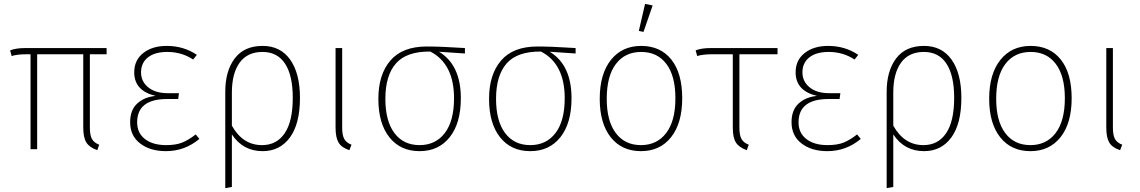

<svg xmlns="http://www.w3.org/2000/svg" viewBox="-20 -767 5858 987"><path d="M528 -488H442V-112Q442 -71 453 -52Q464 -33 490 -23L480 5Q440 -9 424 -34.5Q408 -60 408 -111V-488H171V0H137V-488H114Q69 -488 40 -479L32 -508Q62 -520 111 -520H528Z M837 -531Q924 -531 992 -485L973 -461Q914 -500 840 -500Q776 -500 740.5 -472Q705 -444 705 -395Q705 -348 742 -318Q779 -288 842 -288H900L896 -258H839Q685 -258 685 -138Q685 -83 725.5 -52Q766 -21 834 -21Q884 -21 916.5 -34Q949 -47 986 -76L1005 -53Q930 10 833 10Q752 10 700.5 -29.5Q649 -69 649 -139Q649 -201 685 -234.5Q721 -268 780 -274Q670 -300 670 -395Q670 -458 716.5 -494.5Q763 -531 837 -531Z M1330 -531Q1422 -531 1472 -460Q1522 -389 1522 -264Q1522 -131 1470.5 -60.5Q1419 10 1330 10Q1229 10 1172 -76V194L1138 200V-295Q1138 -402 1186.5 -466.5Q1235 -531 1330 -531ZM1327 -21Q1402 -21 1443.5 -82Q1485 -143 1485 -264Q1485 -379 1445.5 -439.5Q1406 -500 1329 -500Q1252 -500 1212 -445Q1172 -390 1172 -291V-121Q1228 -21 1327 -21Z M1739 -520V-112Q1739 -71 1750 -52Q1761 -33 1787 -23L1776 5Q1736 -8 1720.5 -34Q1705 -60 1705 -111V-520Z M2370 -520V-492L2237 -501Q2349 -433 2349 -262Q2349 -134 2292 -62Q2235 10 2137 10Q2038 10 1981.5 -61.5Q1925 -133 1925 -259Q1925 -384 1987 -456Q2049 -528 2174 -528Q2246 -528 2370 -520ZM2314 -262Q2314 -439 2192 -502H2191Q2070 -503 2015.5 -441Q1961 -379 1961 -259Q1961 -145 2007.5 -83Q2054 -21 2137 -21Q2219 -21 2266.5 -83Q2314 -145 2314 -262Z M2939 -520V-492L2806 -501Q2918 -433 2918 -262Q2918 -134 2861 -62Q2804 10 2706 10Q2607 10 2550.5 -61.5Q2494 -133 2494 -259Q2494 -384 2556 -456Q2618 -528 2743 -528Q2815 -528 2939 -520ZM2883 -262Q2883 -439 2761 -502H2760Q2639 -503 2584.5 -441Q2530 -379 2530 -259Q2530 -145 2576.5 -83Q2623 -21 2706 -21Q2788 -21 2835.5 -83Q2883 -145 2883 -262Z M3296 -747 3335 -739 3288 -603 3264 -608ZM3276 -531Q3375 -531 3431 -461Q3487 -391 3487 -262Q3487 -134 3430 -62Q3373 10 3275 10Q3176 10 3119.5 -61.5Q3063 -133 3063 -259Q3063 -387 3120.5 -459Q3178 -531 3276 -531ZM3099 -259Q3099 -145 3145.5 -83Q3192 -21 3275 -21Q3357 -21 3404.5 -83Q3452 -145 3452 -262Q3452 -377 3405.5 -438.5Q3359 -500 3276 -500Q3193 -500 3146 -438Q3099 -376 3099 -259Z M3977 -488H3781V-112Q3781 -71 3792 -52Q3803 -33 3829 -23L3819 5Q3779 -9 3763 -34.5Q3747 -60 3747 -111V-488H3639Q3593 -488 3564 -479L3556 -508Q3585 -520 3635 -520H3977Z M4237 -531Q4324 -531 4392 -485L4373 -461Q4314 -500 4240 -500Q4176 -500 4140.5 -472Q4105 -444 4105 -395Q4105 -348 4142 -318Q4179 -288 4242 -288H4300L4296 -258H4239Q4085 -258 4085 -138Q4085 -83 4125.5 -52Q4166 -21 4234 -21Q4284 -21 4316.5 -34Q4349 -47 4386 -76L4405 -53Q4330 10 4233 10Q4152 10 4100.5 -29.5Q4049 -69 4049 -139Q4049 -201 4085 -234.5Q4121 -268 4180 -274Q4070 -300 4070 -395Q4070 -458 4116.5 -494.5Q4163 -531 4237 -531Z M4730 -531Q4822 -531 4872 -460Q4922 -389 4922 -264Q4922 -131 4870.5 -60.5Q4819 10 4730 10Q4629 10 4572 -76V194L4538 200V-295Q4538 -402 4586.5 -466.5Q4635 -531 4730 -531ZM4727 -21Q4802 -21 4843.5 -82Q4885 -143 4885 -264Q4885 -379 4845.5 -439.5Q4806 -500 4729 -500Q4652 -500 4612 -445Q4572 -390 4572 -291V-121Q4628 -21 4727 -21Z M5278 -531Q5377 -531 5433 -461Q5489 -391 5489 -262Q5489 -134 5432 -62Q5375 10 5277 10Q5178 10 5121.5 -61.5Q5065 -133 5065 -259Q5065 -387 5122.5 -459Q5180 -531 5278 -531ZM5101 -259Q5101 -145 5147.5 -83Q5194 -21 5277 -21Q5359 -21 5406.5 -83Q5454 -145 5454 -262Q5454 -377 5407.5 -438.5Q5361 -500 5278 -500Q5195 -500 5148 -438Q5101 -376 5101 -259Z M5701 -520V-112Q5701 -71 5712 -52Q5723 -33 5749 -23L5738 5Q5698 -8 5682.5 -34Q5667 -60 5667 -111V-520Z"/></svg>

Font: Fira Sans UltraLight
Style: Regular
Weight: 200
Designer: Carrois Corporate & Edenspiekermann AG
Foundry: Carrois Corporate GbR & Edenspiekermann AG
Version: Version 4.106;PS 004.106;hotconv 1.0.70;makeotf.lib2.5.58329